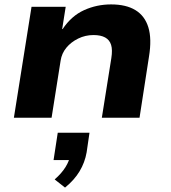

<svg xmlns="http://www.w3.org/2000/svg" viewBox="-20 -534 774 871"><path d="M43 0 123 -503H278L262 -402H264Q304 -462 361.5 -488Q419 -514 484 -514Q552 -514 594.5 -488Q637 -462 653 -410Q669 -358 656 -278L613 0H442L485 -270Q491 -308 484 -330.5Q477 -353 457 -364Q437 -375 404 -375Q367 -375 334.5 -359Q302 -343 281 -317.5Q260 -292 255 -259L214 0ZM275 317 228 280Q260 252 277.5 223.5Q295 195 298 171L323 192H223L242 68H386L373 157Q365 203 341 243Q317 283 275 317Z"/></svg>

Font: Nunito Sans 7pt SemiExpanded ExtraBold
Style: Italic
Weight: 800
Width: 6
Italic angle: -9°
Designer: Vernon Adams
Foundry: Vernon Adams
Version: Version 3.101;gftools[0.9.27]